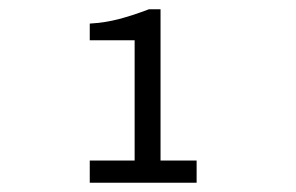

<svg xmlns="http://www.w3.org/2000/svg" viewBox="-20 -817 640 415"><path d="M174 -422V-470H271V-730H174V-766Q207 -768 236 -775.5Q265 -783 302 -797H327V-470H405V-422Z"/></svg>

Font: Chivo Mono Light
Style: Regular
Weight: 300
Monospace: yes
Designer: Hector Gatti
Foundry: Omnibus-Type
Version: Version 1.008